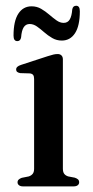

<svg xmlns="http://www.w3.org/2000/svg" viewBox="-20 -664 332 684"><path d="M204 -452.5V-63.5Q204 -51 208.8 -44.8Q213.5 -38.5 223 -35.5L246.5 -31Q254 -28.5 258 -24.8Q262 -21 262 -14.5Q262 -8 256.8 -4Q251.5 0 242 0H62Q53 0 47.8 -4Q42.5 -8 42.5 -14.5Q42.5 -20.5 46.5 -24.2Q50.5 -28 57.5 -30.5L82.5 -35.5Q91.5 -38.5 96.5 -44.8Q101.5 -51 101.5 -63V-382.5Q101.5 -392.5 98 -397Q94.5 -401.5 86.5 -402.5L52 -403.5Q44.5 -405 41 -408Q37.5 -411 37.5 -416.5Q37.5 -422 41.8 -426Q46 -430 55.5 -433L150.5 -464Q163 -468 170.8 -469.8Q178.5 -471.5 185.5 -471.5Q194 -471.5 199 -466.5Q204 -461.5 204 -452.5ZM200.1 -519.5Q181.6 -519.5 166.1 -528.5Q150.6 -537.5 137.3 -549.2Q124 -561 111.4 -569.8Q98.8 -578.5 85.8 -578.5Q71.8 -578.5 64.4 -566.8Q57 -555 55.2 -531Q52.9 -517.5 41.7 -517.5Q28.2 -517.5 28.2 -537Q28.2 -589 45.3 -615.2Q62.4 -641.5 92.5 -641.5Q111.4 -641.5 126.7 -632.5Q142 -623.5 155.3 -612Q168.6 -600.5 181.2 -591.5Q193.8 -582.5 206.8 -582.5Q221.2 -582.5 228.4 -594.5Q235.6 -606.5 237.4 -630.5Q239.7 -643.5 251.4 -643.5Q264.4 -643.5 264.4 -624Q264.4 -572 247.3 -545.8Q230.2 -519.5 200.1 -519.5Z"/></svg>

Font: Fraunces 36pt
Style: Regular
Weight: 400
Version: Version 1.000;[b76b70a41]